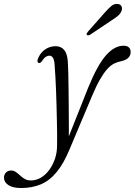

<svg xmlns="http://www.w3.org/2000/svg" viewBox="-130 -695 676 964"><path d="M313 -255.5Q359 -368 401.8 -416.8Q444.5 -465.5 490.5 -465.5Q508 -465.5 517 -457Q526 -448.5 526 -433.5Q526 -416.5 514.5 -405Q503 -393.5 480 -388Q460.5 -384.5 443 -375.8Q425.5 -367 408.2 -348Q391 -329 372 -296Q353 -263 331 -210.5L220 53Q190 126 154.2 169.2Q118.5 212.5 74.5 230.8Q30.5 249 -24 249Q-66 249 -88 234.2Q-110 219.5 -110 197Q-110 181.5 -100 171.2Q-90 161 -74 161Q-63.5 161 -54.8 166Q-46 171 -38 178.2Q-30 185.5 -21 193Q-12 200.5 -1 205.8Q10 211 25 211Q51.5 211 75.2 197Q99 183 117 158.5Q135 134 145.8 102.5Q156.5 71 156.5 36.5Q157 16 156.8 -14.8Q156.5 -45.5 155.8 -83Q155 -120.5 154 -160.2Q153 -200 151.5 -238.2Q150 -276.5 148.2 -309.2Q146.5 -342 144.5 -364.5Q143.5 -391 136.8 -403.2Q130 -415.5 118 -415.5Q109.5 -415.5 100.5 -410Q91.5 -404.5 81.5 -389.5Q76 -382 72.2 -379.8Q68.5 -377.5 64 -379Q59.5 -380.5 58.2 -385.8Q57 -391 60.5 -400Q68 -419.5 81.5 -433.8Q95 -448 112.5 -455.5Q130 -463 150 -463Q176.5 -463 192.2 -444.2Q208 -425.5 210.5 -386Q212 -368 212.8 -332Q213.5 -296 214.2 -249Q215 -202 215.2 -151Q215.5 -100 215.8 -51.5Q216 -3 215.5 35.5L203.5 20ZM394 -629.5Q413.5 -652 429 -664.8Q444.5 -677.5 461.5 -675Q475.5 -673.5 480.2 -663Q485 -652.5 480 -640Q475 -626.5 461.8 -615.2Q448.5 -604 429 -592L321.5 -520Q317.5 -518 313 -517.5Q308.5 -517 306.5 -520Q303 -523 305.2 -527.2Q307.5 -531.5 311 -535.5Z"/></svg>

Font: Fraunces Light
Style: Italic
Weight: 300
Italic angle: -16°
Version: Version 1.000;[b76b70a41]